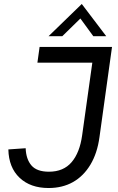

<svg xmlns="http://www.w3.org/2000/svg" viewBox="-20 -933 592 965"><path d="M224 12Q133 12 78.5 -39.5Q24 -91 22 -182L109 -188Q111 -133 138 -101.5Q165 -70 226 -70Q299 -70 340 -118Q381 -166 393 -254L444 -618H168L179 -697H543L480 -244Q469 -163 434.5 -105.5Q400 -48 347 -18Q294 12 224 12ZM224 -751 391 -913 514 -751H449L384 -840L293 -751Z"/></svg>

Font: Hanken Grotesk
Style: Italic
Weight: 400
Italic angle: -8°
Designer: Alfredo Marco Pradil
Foundry: Hanken Design Co.
Version: Version 3.013